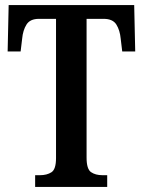

<svg xmlns="http://www.w3.org/2000/svg" viewBox="-20 -734 561 754"><path d="M118 0V-46H137Q164 -46 182 -57.5Q200 -69 200 -113V-660H133Q98 -660 84 -637.5Q70 -615 67 -582L61 -532H10L14 -714H507L511 -532H460L454 -582Q451 -615 437 -637.5Q423 -660 387 -660H320V-115Q320 -70 337.5 -58Q355 -46 382 -46H401V0Z"/></svg>

Font: Noto Serif Khmer ExtraCondensed SemiBold
Style: Regular
Weight: 600
Width: 2
Designer: Danh Hong and the Monotype Design Team
Foundry: Monotype Imaging Inc.
Version: Version 2.004; ttfautohint (v1.8.4.7-5d5b)